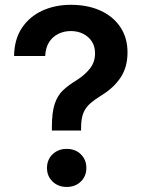

<svg xmlns="http://www.w3.org/2000/svg" viewBox="-20 -757 589 786"><path d="M192.4 -222.7V-236.3Q192.4 -297.4 204.1 -332Q215.8 -366.7 238.3 -387.7Q260.7 -408.7 293 -428.2Q327.1 -449.7 348.1 -476.3Q369.1 -502.9 369.1 -538.6Q369.1 -566.9 356 -587.2Q342.8 -607.4 320.3 -618.7Q297.9 -629.9 269.5 -629.9Q242.2 -629.9 218.8 -618.4Q195.3 -606.9 180.9 -584.2Q166.5 -561.5 165 -527.8H37.6Q38.6 -596.2 69.8 -642.8Q101.1 -689.5 153.3 -713.4Q205.6 -737.3 270 -737.3Q338.9 -737.3 391.1 -713.6Q443.4 -689.9 472.7 -646Q502 -602.1 502 -542.5Q502 -482.4 474.1 -440.2Q446.3 -397.9 397 -367.7Q367.7 -349.6 348.6 -332.8Q329.6 -315.9 320.8 -293.2Q312 -270.5 312 -234.9V-222.7ZM252.9 8.3Q218.3 8.3 195.3 -13.7Q172.4 -35.6 172.4 -69.3Q172.4 -103.5 195.3 -125.5Q218.3 -147.5 252.9 -147.5Q288.1 -147.5 310.8 -125.5Q333.5 -103.5 333.5 -69.3Q333.5 -35.6 310.8 -13.7Q288.1 8.3 252.9 8.3Z"/></svg>

Font: V-Inter
Style: SemiBold-600
Weight: 600
Designer: Rasmus Andersson
Foundry: rsms
Version: Version 4.000;git-4146feb